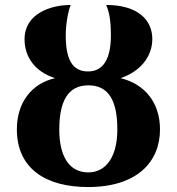

<svg xmlns="http://www.w3.org/2000/svg" viewBox="-20 -744 713 774"><path d="M335 10C533 10 625 -92 625 -222C625 -329 565 -405 466 -429C543 -455 594 -513 594 -587C594 -664 535 -724 408 -724C420 -697 427 -663 427 -601C427 -503 394 -456 335 -456C273 -456 245 -502 245 -602C245 -645 254 -697 265 -724C184 -724 79 -689 79 -586C79 -515 120 -455 202 -429C106 -407 48 -329 48 -223C48 -63 166 10 335 10ZM336 -49C258 -49 219 -115 219 -222C219 -334 253 -400 336 -400C421 -400 453 -334 453 -222C453 -110 406 -49 336 -49Z"/></svg>

Font: Noto Serif Condensed ExtraBold
Style: Regular
Weight: 800
Width: 3
Designer: Monotype Design Team
Foundry: Monotype Imaging Inc.
Version: Version 2.013